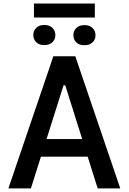

<svg xmlns="http://www.w3.org/2000/svg" viewBox="-20 -1037 708 1057"><path d="M150.2 0H26.3L273.8 -727.3H394.5L642 0H517.8L462.7 -174.4H205.3ZM329.9 -567.5 236.2 -271.3H432.5L339.1 -567.5ZM502.1 -1017.4V-940.3H166.9V-1017.4ZM163.4 -843.4Q163.4 -867.2 179.2 -883.3Q195 -899.5 223.7 -899.5Q252.8 -899.5 268.8 -883.3Q284.8 -867.2 284.8 -843.4Q284.8 -820.7 268.8 -804.7Q252.8 -788.7 223.7 -788.7Q195 -788.7 179.2 -804.7Q163.4 -820.7 163.4 -843.4ZM383.9 -843Q383.9 -866.5 399.9 -882.6Q415.8 -898.8 445 -898.8Q473.7 -898.8 489.7 -882.6Q505.7 -866.5 505.7 -843Q505.7 -820 489.7 -804Q473.7 -788 445 -788Q415.8 -788 399.9 -804Q383.9 -820 383.9 -843Z"/></svg>

Font: Interface Medium
Style: Regular
Weight: 500
Designer: Rasmus Andersson
Foundry: rsms
Version: Version 1.8